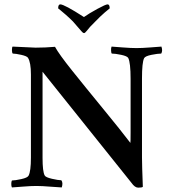

<svg xmlns="http://www.w3.org/2000/svg" viewBox="-20 -863 791 888"><path d="M258.8 -842.8Q277.3 -842.8 368.2 -784.2Q391.6 -800.8 430.2 -821.8Q468.8 -842.8 477.5 -842.8Q487.3 -842.8 487.3 -824.2Q486.3 -824.2 464.4 -805.2Q442.4 -786.1 421.9 -764.6Q393.6 -737.3 379.9 -718.8Q373 -710 369.1 -710Q363.3 -710 356.4 -718.8Q321.3 -759.8 317.4 -763.7Q300.8 -780.3 284.7 -794.4Q268.6 -808.6 259.3 -815.9Q250 -823.2 249 -824.2Q249 -842.8 258.8 -842.8ZM144.5 -642.6Q189.5 -642.6 234.4 -646.5Q252.9 -612.3 313.5 -536.6Q374 -460.9 456.5 -360.4Q539.1 -259.8 583 -202.1Q584 -206.1 584 -250V-498Q584 -573.2 573.2 -594.7Q568.4 -603.5 540.5 -609.4Q512.7 -615.2 497.1 -615.2Q494.1 -618.2 493.7 -629.9Q493.2 -641.6 496.1 -647.5Q509.8 -646.5 547.9 -643.6Q585.9 -640.6 611.3 -640.6Q636.7 -640.6 674.8 -643.6Q712.9 -646.5 726.6 -647.5Q733.4 -627.9 725.6 -615.2Q710 -615.2 680.7 -609.4Q651.4 -603.5 646.5 -593.8Q636.7 -574.2 636.7 -500V-135.7Q636.7 -100.6 640.6 1Q636.7 4.9 619.1 4.9Q603.5 4.9 587.9 -17.6L176.8 -531.2V-132.8Q176.8 -70.3 186.5 -51.8Q190.4 -43 220.2 -36.1Q250 -29.3 263.7 -29.3Q272.5 -17.6 265.6 3.9Q256.8 3.9 215.3 0.5Q173.8 -2.9 148.4 -2.9Q123 -2.9 87.4 0Q51.8 2.9 35.2 3.9Q32.2 -1 32.2 -12.2Q32.2 -23.4 35.2 -28.3Q49.8 -28.3 78.6 -34.7Q107.4 -41 112.3 -50.8Q123 -71.3 123 -133.8V-518.6Q123 -574.2 109.4 -595.7Q104.5 -603.5 78.1 -609.4Q51.8 -615.2 39.1 -615.2Q35.2 -619.1 35.2 -631.3Q35.2 -643.6 38.1 -647.5Q130.9 -642.6 144.5 -642.6Z"/></svg>

Font: Crimson
Style: Semibold
Weight: 600
Version: Version 0.8